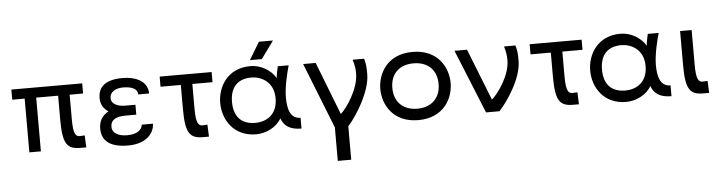

<svg xmlns="http://www.w3.org/2000/svg" viewBox="-54 -970 5643 1509"><g transform="rotate(-5 2767.5 -215.5)"><path d="M50 -424H148V0H239V-424H412V-235C412 -44 445 0 552 0H597L593 -95L556 -93C523 -91 503 -113 503 -228V-424H609V-504H50Z M926 14C1071 14 1133 -65 1136 -140H1047C1043 -101 1007 -67 926 -67C853 -67 808 -97 808 -142C808 -200 852 -222 930 -222H1011V-300H930C879 -300 821 -318 821 -369C821 -419 869 -444 926 -444C1002 -444 1040 -420 1040 -379H1126C1126 -466 1049 -518 926 -518C792 -518 735 -464 735 -377C735 -327 757 -292 795 -267C743 -237 719 -196 719 -136C719 -53 769 14 926 14Z M1520 0H1565L1561 -95L1524 -93C1491 -91 1471 -113 1471 -228V-424H1630V-504H1220V-424H1380V-235C1380 -44 1413 0 1520 0Z M1937 14C2013 14 2097 -25 2136 -94C2158 -37 2199 0 2295 0V-85C2213 -85 2194 -166 2194 -255C2194 -338 2223 -453 2238 -504H2152C2144 -472 2136 -425 2136 -412C2099 -475 2022 -524 1937 -524C1759 -524 1676 -386 1676 -255C1676 -125 1759 14 1937 14ZM1769 -255C1769 -365 1823 -434 1937 -434C2013 -434 2113 -386 2113 -255C2113 -123 2023 -76 1937 -76C1823 -76 1769 -146 1769 -255ZM1938 -571H2032L2132 -709H2021Z M2557 278H2663V14C2727 -55 2847 -242 2847 -381C2847 -439 2846 -459 2833 -504H2743C2760 -445 2760 -422 2760 -391C2760 -276 2664 -131 2613 -87L2451 -504H2352L2557 14Z M3216 14C3418 14 3494 -135 3494 -255C3494 -375 3418 -524 3216 -524C3015 -524 2939 -375 2939 -255C2939 -135 3015 14 3216 14ZM3034 -255C3034 -368 3105 -434 3216 -434C3327 -434 3399 -368 3399 -255C3399 -142 3325 -76 3216 -76C3107 -76 3034 -142 3034 -255Z M3751 0H3857C3921 -69 4041 -242 4041 -381C4041 -439 4040 -459 4027 -504H3937C3954 -445 3954 -422 3954 -391C3954 -276 3857 -140 3806 -96L3645 -504H3546Z M4439 0H4484L4480 -95L4443 -93C4410 -91 4390 -113 4390 -228V-424H4549V-504H4139V-424H4299V-235C4299 -44 4332 0 4439 0Z M4856 14C4932 14 5016 -25 5055 -94C5077 -37 5118 0 5214 0V-85C5132 -85 5113 -166 5113 -255C5113 -338 5142 -453 5157 -504H5071C5063 -472 5055 -425 5055 -412C5018 -475 4941 -524 4856 -524C4678 -524 4595 -386 4595 -255C4595 -125 4678 14 4856 14ZM4688 -255C4688 -365 4742 -434 4856 -434C4932 -434 5032 -386 5032 -255C5032 -123 4942 -76 4856 -76C4742 -76 4688 -146 4688 -255Z M5466 0H5511L5507 -95L5470 -93C5437 -91 5417 -113 5417 -228V-504H5326V-235C5326 -44 5359 0 5466 0Z"/></g></svg>

Font: Hibana 45 SubMedium
Style: Regular
Weight: 500
Width: 6
Designer: pygmalion
Foundry: ybstudio
Version: Version 2021.007;FEAKit 1.0